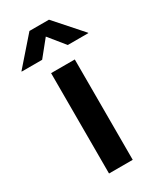

<svg xmlns="http://www.w3.org/2000/svg" viewBox="-243 -811 732 877"><g transform="rotate(-30 123.0 -373.0)"><path d="M60.1 0V-529.3H185.1V0ZM55.2 -602.5H-52.7V-604.5L70.8 -745.6H173.8L298.8 -604.5V-602.5H190.4L122.6 -686Z"/></g></svg>

Font: Inter 24pt SemiBold
Style: Regular
Weight: 600
Designer: Rasmus Andersson
Foundry: rsms
Version: Version 4.001;git-66647c0bb